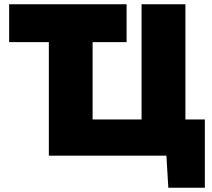

<svg xmlns="http://www.w3.org/2000/svg" viewBox="-20 -733 1000 904"><path d="M772.5 151 763.5 0H210V-534.5H23V-713H576V-534.5H416V-170.5H646.5V-713H853V-170.5H944.5V151Z"/></svg>

Font: Heraclito ExtraBold
Style: Regular
Weight: 800
Designer: Kostas Bartsokas (font) & Cristiano Sobral (main changes)
Foundry: Kostas Bartsokas (font) & Cristiano Sobral (main changes)
Version: Version 1.00;July 8, 2020;FontCreator 13.0.0.2655 64-bit